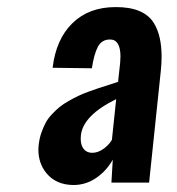

<svg xmlns="http://www.w3.org/2000/svg" viewBox="-20 -842 504 547"><path d="M189 -314.9Q139.6 -315.4 112.3 -348.6Q89.4 -376.5 89.4 -415.5Q89.4 -422.4 90.3 -429.7Q92.3 -447.8 97.9 -463.9Q103.5 -480 110.4 -492.7Q117.2 -505.4 128.7 -517.3Q140.1 -529.3 150.4 -537.6Q160.6 -545.9 176.3 -554.7Q191.9 -563.5 203.1 -568.8Q214.4 -574.2 232.2 -580.8Q250 -587.4 260.7 -590.8Q271.5 -594.2 289.8 -600.1Q308.1 -606 316.4 -608.9L322.3 -663.1Q323.2 -672.9 323.2 -680.7Q323.2 -729.5 293.5 -729.5Q270 -729.5 259 -709Q248 -688.5 241.7 -647.5L129.9 -648.9Q139.6 -730.5 186.5 -776.1Q233.4 -821.8 309.1 -821.8Q390.6 -822.3 418.9 -775.4Q440.4 -740.2 440.4 -680.2Q440.4 -660.6 438 -638.7L404.8 -321.8H297.4L301.3 -387.2Q283.7 -355.5 254.2 -335.2Q224.6 -314.9 189 -314.9ZM243.2 -406.7Q258.8 -406.7 274.2 -417.5Q289.6 -428.2 298.8 -443.4L311 -559.6Q215.8 -512.7 210.4 -455.6Q210 -450.7 210 -446.3Q210 -430.2 216.8 -419.9Q225.6 -406.7 243.2 -406.7Z"/></svg>

Font: Oswald
Style: Medium
Weight: 500
Designer: Vernon Adams
Foundry: Vernon Adams
Version: 3.0; ttfautohint (v0.94.23-7a4d-dirty) -l 8 -r 50 -G 150 -x 